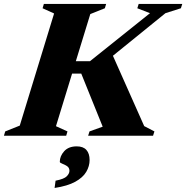

<svg xmlns="http://www.w3.org/2000/svg" viewBox="-55 -690 946 976"><path d="M220 -621.5 161.5 -648 168 -670H484.5L478 -648L404 -618.5L330.5 -379H402.5L707.5 -623L643 -648L650 -670H871.5L864.5 -648L786 -623L519 -406.5L678 -49L730 -22L723 0H393L400 -22L467 -46L358 -316H311.5L229.5 -48.5L288 -22L281.5 0H-35L-28.5 -22L45.5 -51.5ZM249 132.5Q249 103.5 271.2 78.8Q293.5 54 335 54Q368 54 384.2 72.2Q400.5 90.5 400.5 123.5Q400.5 154.5 383.5 183.5Q366.5 212.5 327.5 234Q288.5 255.5 222.5 265.5L227.5 228.5Q271 220 284.5 206Q298 192 298 178.5Q298 162.5 285.8 154.5Q273.5 146.5 261.2 142Q249 137.5 249 132.5Z"/></svg>

Font: Newsreader 16pt ExtraBold
Style: Italic
Weight: 800
Italic angle: -17°
Designer: Hugues Gentile
Foundry: Production Type
Version: Version 1.003; ttfautohint (v1.8.3)